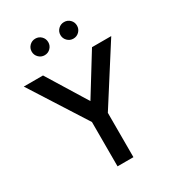

<svg xmlns="http://www.w3.org/2000/svg" viewBox="-247 -1223 1246 1366"><g transform="rotate(-30 376.0 -540.0)"><path d="M310.5 0V-364L16.5 -825H174.5L375.5 -498.5L577 -825H735L441 -364V0ZM493.5 -943.5Q465.5 -943.5 445.5 -963.5Q425.5 -983.5 425.5 -1011.5Q425.5 -1040 445.5 -1059.8Q465.5 -1079.5 493.5 -1079.5Q522 -1079.5 541.8 -1059.8Q561.5 -1040 561.5 -1011.5Q561.5 -983.5 541.8 -963.5Q522 -943.5 493.5 -943.5ZM257.5 -943.5Q229.5 -943.5 209.5 -963.5Q189.5 -983.5 189.5 -1011.5Q189.5 -1040 209.5 -1059.8Q229.5 -1079.5 257.5 -1079.5Q286 -1079.5 305.8 -1059.8Q325.5 -1040 325.5 -1011.5Q325.5 -983.5 305.8 -963.5Q286 -943.5 257.5 -943.5Z"/></g></svg>

Font: Spartan Thin SemiBold
Style: Regular
Weight: 600
Version: Version 1.004